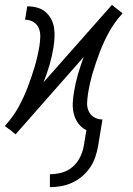

<svg xmlns="http://www.w3.org/2000/svg" viewBox="-25 -546 545 789"><path d="M180 223V170Q204 170 228.5 163.5Q253 157 272.5 140.5Q292 124 303.5 101Q315 78 319 55L330 -11Q310 -21 297 -38.5Q284 -56 278.5 -77.5Q273 -99 274 -122Q275 -145 279 -168Q285 -205 295.5 -241Q306 -277 319 -312L39 6L18 -11L-5 -28L-2 -32Q29 -66 51 -106Q73 -146 89 -188Q105 -230 117.5 -272Q130 -314 137 -357Q140 -376 140.5 -395Q141 -414 134.5 -430Q128 -446 112.5 -455.5Q97 -465 78 -465L87 -520Q107 -520 126.5 -515Q146 -510 160.5 -498Q175 -486 184.5 -469Q194 -452 197 -432.5Q200 -413 199 -392.5Q198 -372 195 -352Q189 -315 178.5 -279Q168 -243 154 -208L435 -526L456 -509L478 -492L476 -488Q445 -454 423 -414Q401 -374 385 -332Q369 -290 356.5 -248Q344 -206 337 -163Q334 -144 333 -125Q332 -106 339 -90Q346 -74 361.5 -64.5Q377 -55 396 -55L378 55Q374 77 366.5 99.5Q359 122 345 142.5Q331 163 312 179Q293 195 271 205Q249 215 226 219Q203 223 180 223Z"/></svg>

Font: Iosevka Light
Style: Italic
Weight: 300
Italic angle: -9°
Monospace: yes
Designer: Belleve Invis
Foundry: Belleve Invis
Version: Version 32.5.0; ttfautohint (v1.8.4)